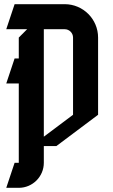

<svg xmlns="http://www.w3.org/2000/svg" viewBox="-20 -680 540 920"><path d="M190 -25V-540H290C312.1 -540 330 -522.1 330 -500V-130ZM190 20H250L450 -130V-500C450 -588.3 378.3 -660 290 -660H50L10 -540H110L70 -500V-400H50L10 -280H70V100H50L10 220H70C136.2 220 190 166.2 190 100Z"/></svg>

Font: Abibas
Style: Medium
Weight: 500
Version: Version 0.3